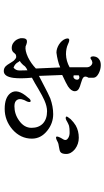

<svg xmlns="http://www.w3.org/2000/svg" viewBox="217 -782 565 1040"><g transform="rotate(90 500.0 -261.5)"><path d="M343.8 -451.2V-355.5Q310.5 -336.9 273.4 -335.9Q242.2 -335.9 218.8 -346.7Q199.2 -356.4 191.4 -352.5Q184.6 -348.6 190.4 -332Q198.2 -312.5 220.7 -297.9Q243.2 -284.2 264.6 -284.2Q287.1 -287.1 306.6 -292Q328.1 -296.9 344.7 -304.7L350.6 -172.9Q323.2 -146.5 289.1 -129.9Q252.9 -113.3 230.5 -117.2Q205.1 -128.9 194.3 -122.1Q184.6 -115.2 186.5 -89.8Q192.4 -64.5 209 -52.7Q221.7 -42 240.2 -42Q251 -42 257.8 -46.9Q261.7 -48.8 266.6 -55.7Q271.5 -61.5 274.4 -63.5Q280.3 -66.4 289.1 -66.4Q298.8 -63.5 307.6 -53.7Q312.5 -47.9 321.3 -33.2Q331.1 -16.6 337.9 -9.8Q348.6 1 364.3 1Q394.5 1 401.4 -51.8Q406.2 -88.9 400.4 -151.4Q414.1 -159.2 430.7 -168Q440.4 -173.8 460 -185.5Q502 -210 522.5 -218.8Q555.7 -233.4 582 -233.4Q625 -233.4 649.4 -210Q671.9 -187.5 671.9 -149.4Q671.9 -109.4 632.8 -82Q597.7 -56.6 554.7 -56.6Q527.3 -56.6 519.5 -73.2Q509.8 -91.8 529.3 -125Q536.1 -143.6 527.3 -144.5Q518.6 -145.5 507.8 -129.9Q457 -73.2 483.4 -36.1Q506.8 -3.9 569.3 -3.9Q631.8 -3.9 680.7 -45.9Q730.5 -89.8 730.5 -151.4Q730.5 -200.2 687.5 -234.4Q647.5 -266.6 597.7 -266.6Q556.6 -266.6 512.7 -251Q487.3 -240.2 441.4 -215.8Q423.8 -206.1 415 -202.1Q401.4 -194.3 390.6 -189.5L385.7 -315.4L391.6 -318.4Q431.6 -336.9 447.3 -346.7Q473.6 -364.3 473.6 -383.8Q473.6 -398.4 459 -406.2Q451.2 -411.1 429.7 -417Q406.2 -423.8 399.4 -429.7Q388.7 -439.5 400.4 -458V-485.4Q400.4 -501 376 -513.7Q354.5 -524.4 332 -524.4Q311.5 -524.4 299.8 -514.6Q289.1 -506.8 286.1 -493.2Q283.2 -482.4 286.1 -474.6Q290 -465.8 297.9 -469.7Q317.4 -485.4 332 -473.6Q342.8 -464.8 343.8 -451.2ZM387.7 -377.9V-405.3Q399.4 -411.1 406.2 -406.2Q412.1 -402.3 411.1 -393.6Q410.2 -384.8 404.3 -379.9Q397.5 -374 387.7 -377.9ZM623 -358.4 616.2 -349.6Q606.4 -336.9 614.3 -335Q623 -332 639.6 -342.8Q652.3 -349.6 661.1 -352.5Q674.8 -355.5 694.3 -355.5Q713.9 -356.4 727.5 -347.7Q743.2 -337.9 735.4 -323.2Q713.9 -289.1 720.7 -283.2Q724.6 -279.3 741.2 -287.1Q749 -292 758.8 -294.9Q764.6 -295.9 775.4 -297.9Q795.9 -300.8 802.7 -305.7Q813.5 -313.5 813.5 -336.9Q813.5 -363.3 787.1 -384.8Q759.8 -405.3 725.6 -405.3Q688.5 -405.3 659.2 -388.7Q642.6 -378.9 624 -360.4ZM315.4 -78.1 309.6 -85.9Q317.4 -89.8 323.2 -95.7Q327.1 -98.6 332 -104.5Q336.9 -112.3 341.8 -116.2Q348.6 -122.1 360.4 -127L361.3 -84Q361.3 -63.5 345.7 -51.8Q324.2 -59.6 315.4 -78.1Z"/></g></svg>

Font: BatangChe
Style: Regular
Weight: 400
Monospace: yes
Version: Version 2.21